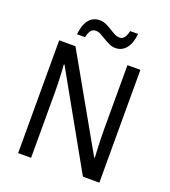

<svg xmlns="http://www.w3.org/2000/svg" viewBox="-160 -1026 1011 1142"><g transform="rotate(20 345.0 -455.0)"><path d="M602 0H498L167 -589H163Q165 -565 166.5 -535.5Q168 -506 169 -475Q170 -444 170 -413V0H88V-714H191L522 -130H526Q525 -151 523.5 -180.5Q522 -210 521 -242.5Q520 -275 520 -302V-714H602ZM175 -784Q178 -811 185 -834Q192 -857 204.5 -874Q217 -891 234.5 -900Q252 -909 275 -909Q296 -909 315 -900.5Q334 -892 352 -880.5Q370 -869 386.5 -860.5Q403 -852 418 -852Q438 -852 449 -867.5Q460 -883 466 -910H516Q511 -852 485 -818.5Q459 -785 417 -785Q397 -785 378 -793.5Q359 -802 340.5 -813.5Q322 -825 306 -833.5Q290 -842 274 -842Q254 -842 243 -827Q232 -812 226 -784Z"/></g></svg>

Font: Noto Sans Devanagari SemiCondensed
Style: Regular
Weight: 400
Width: 4
Designer: Jelle Bosma - Monotype Design Team
Foundry: Monotype Imaging Inc.
Version: Version 2.006